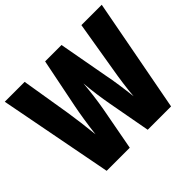

<svg xmlns="http://www.w3.org/2000/svg" viewBox="-162 -924 1134 1134"><g transform="rotate(-45 405.0 -357.0)"><path d="M810 -714H640L588 -402C576 -334 565 -254 561 -199C554 -263 542 -349 531 -401L474 -714H337L274 -401C265 -356 251 -271 243 -199C236 -267 225 -354 217 -403L166 -714H0L137 0H330L380 -268C391 -327 401 -408 405 -462C410 -396 420 -328 431 -267L480 0H675Z"/></g></svg>

Font: Noto Sans Myanmar UI ExtraCondensed Black
Style: Regular
Weight: 900
Width: 2
Designer: Monotype Design Team
Foundry: Monotype Imaging Inc.
Version: Version 2.103